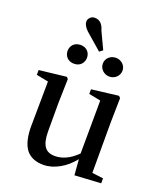

<svg xmlns="http://www.w3.org/2000/svg" viewBox="-167 -1038 991 1163"><g transform="rotate(20 328.0 -457.0)"><path d="M251 15C286 15 320 5 354 -14C387 -32 416 -58 443 -91L451 10L620 0V-32L548 -41V-367L551 -524L540 -535L367 -514V-484L443 -469L441 -127C396 -82 348 -59 299 -59C269 -59 247 -68 233 -87C218 -107 210 -140 210 -186V-367L214 -524L204 -535L29 -515V-484L106 -469L103 -186C102 -115 115 -63 141 -30C166 0 202 15 251 15ZM217 -624C299 -624 301 -745 217 -745C133 -745 133 -624 217 -624ZM445 -745C410 -745 381 -720 381 -685C381 -650 411 -624 445 -624C478 -624 508 -650 508 -685C508 -720 478 -745 445 -745ZM356 -761 305 -869C294 -909 273 -929 242 -929C231 -929 221 -926 214 -919C189 -898 196 -862 245 -823L335 -745Z"/></g></svg>

Font: AllPunType SemiBold
Style: Regular
Weight: 600
Version: 1.0